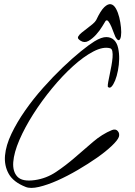

<svg xmlns="http://www.w3.org/2000/svg" viewBox="-20 -919 658 933"><path d="M104.5 -10.7Q44.9 -34.2 22.5 -74.2Q0 -114.3 4.4 -163.6Q8.8 -212.9 35.6 -269Q62.5 -325.2 102.1 -381.8Q141.6 -438.5 189.5 -492.2Q237.3 -545.9 284.2 -590.8Q331.1 -635.7 372.1 -668.9Q413.1 -702.1 438.5 -717.8Q473.6 -739.3 497.1 -738.8Q520.5 -738.3 534.7 -724.1Q548.8 -710 554.2 -685.1Q559.6 -660.2 559.1 -632.3Q558.6 -604.5 553.2 -576.7Q547.9 -548.8 539.6 -528.3Q531.2 -507.8 522 -498Q512.7 -488.3 503.9 -497.1Q502.9 -504.9 505.9 -521Q508.8 -537.1 513.2 -557.6Q517.6 -578.1 521.5 -599.6Q525.4 -621.1 526.9 -639.2Q528.3 -657.2 525.9 -669.9Q523.4 -682.6 514.6 -684.6Q480.5 -693.4 433.1 -668.5Q385.7 -643.6 334.5 -597.2Q283.2 -550.8 232.9 -489.7Q182.6 -428.7 141.6 -364.3Q100.6 -299.8 74.2 -238.8Q47.9 -177.7 44.4 -131.3Q41 -85 64.9 -60.1Q88.9 -35.2 149.4 -43.9Q205.1 -51.8 252.4 -83.5Q299.8 -115.2 344.2 -153.8Q388.7 -192.4 432.6 -230Q476.6 -267.6 524.4 -287.1Q542 -293.9 552.2 -282.2Q562.5 -270.5 557.6 -253.9Q551.8 -237.3 522.9 -210Q494.1 -182.6 451.7 -152.8Q409.2 -123 358.4 -93.3Q307.6 -63.5 259.3 -42Q210.9 -20.5 169.4 -10.7Q127.9 -1 104.5 -10.7ZM541 -739.3Q539.1 -742.2 533.7 -757.3Q528.3 -772.5 521.5 -788.6Q514.6 -804.7 507.3 -814.5Q500 -824.2 493.2 -817.4Q489.3 -811.5 477.1 -791Q464.8 -770.5 447.3 -751Q429.7 -731.4 410.2 -720.2Q390.6 -709 372.1 -720.7Q367.2 -723.6 361.8 -729Q356.4 -734.4 360.4 -742.2Q365.2 -751 377.9 -761.2Q390.6 -771.5 404.3 -781.7Q418 -792 430.2 -802.2Q442.4 -812.5 447.3 -821.3Q468.8 -867.2 486.8 -884.3Q504.9 -901.4 519 -898.4Q533.2 -895.5 543.5 -877Q553.7 -858.4 559.6 -834.5Q565.4 -810.5 567.9 -785.6Q570.3 -760.7 567.9 -744.1Q565.4 -727.5 558.6 -724.1Q551.8 -720.7 541 -739.3Z"/></svg>

Font: Nothing You Could Do
Style: Regular
Weight: 400
Version: Version 1.005